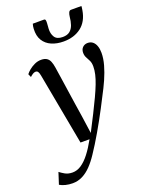

<svg xmlns="http://www.w3.org/2000/svg" viewBox="-231 -853 907 1188"><g transform="rotate(-20 222.0 -259.0)"><path d="M78.5 -445Q75 -464.5 69.5 -472.2Q64 -480 55 -480Q45.5 -480 36.5 -474.5Q27.5 -469 16.5 -459L7 -480.5Q15.5 -492 31.2 -505Q47 -518 67.8 -527.8Q88.5 -537.5 111 -537.5Q134.5 -537.5 148 -528.5Q161.5 -519.5 168.2 -503Q175 -486.5 178.5 -463.5Q184.5 -423.5 191 -380.8Q197.5 -338 203.8 -294Q210 -250 216.8 -206.2Q223.5 -162.5 230 -120.5L246 -7L300.5 -113.5Q326.5 -165 345.2 -205.2Q364 -245.5 376.5 -277.8Q389 -310 395.2 -337Q401.5 -364 401.5 -389Q401.5 -412 393.8 -427.8Q386 -443.5 378.5 -457.2Q371 -471 371 -489Q371 -511 384.2 -524Q397.5 -537 417.5 -537Q437.5 -537 451 -525.8Q464.5 -514.5 471.2 -495.2Q478 -476 478 -450.5Q478 -413.5 466.2 -371.5Q454.5 -329.5 434.8 -285Q415 -240.5 390.5 -195Q374.5 -163 356.5 -129Q338.5 -95 319.8 -60.8Q301 -26.5 282 6Q263 38.5 244.5 68.5Q226 98.5 209 123.5Q184 161.5 157.2 189.2Q130.5 217 100.2 232.2Q70 247.5 35.5 247.5Q10.5 247.5 -11.2 242Q-33 236.5 -49 227L-24.5 151Q-13.5 160 7.2 172.2Q28 184.5 57.5 184.5Q87.5 184.5 115.2 166Q143 147.5 170.2 112.5Q197.5 77.5 225.5 27H166ZM213 -765Q221.5 -765 223.2 -757.2Q225 -749.5 224 -737.5Q224 -730 222.8 -720.2Q221.5 -710.5 221.5 -703Q219.5 -669.5 234 -646.8Q248.5 -624 286.5 -624Q317 -624 334 -638Q351 -652 359 -675.5Q367 -699 369.5 -727.5Q371 -742.5 376 -753.8Q381 -765 391.5 -765H460Q460 -761 459.5 -755.8Q459 -750.5 457 -739Q445.5 -668 399 -632Q352.5 -596 283 -596Q238.5 -596 204 -611Q169.5 -626 150.8 -656.2Q132 -686.5 134.5 -733Q135 -741 136.2 -749.2Q137.5 -757.5 140 -765Z"/></g></svg>

Font: Merriweather 96pt
Style: Italic
Weight: 400
Italic angle: -7.8°
Version: Version 2.101